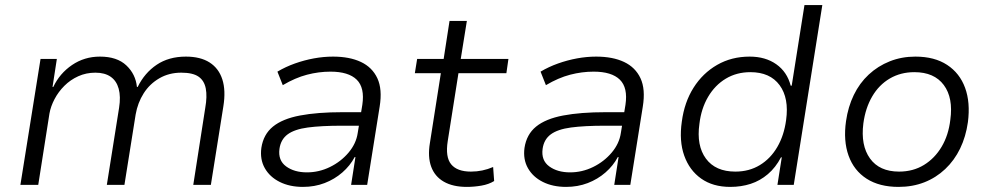

<svg xmlns="http://www.w3.org/2000/svg" viewBox="-20 -725 3883 753"><path d="M60 0 139 -494H203L186 -384H189Q214 -437 262.5 -470Q311 -503 372 -503Q439 -503 475.5 -468.5Q512 -434 517 -384H520Q547 -439 594.5 -471Q642 -503 709 -503Q766 -503 802 -480Q838 -457 852 -413.5Q866 -370 856 -308L807 0H738L785 -302Q793 -347 787 -378Q781 -409 758.5 -424.5Q736 -440 691 -440Q643 -440 605 -418Q567 -396 543.5 -359Q520 -322 512 -276L468 0H399L447 -302Q454 -346 445.5 -377Q437 -408 414 -424Q391 -440 354 -440Q318 -440 287 -426Q256 -412 232.5 -388.5Q209 -365 194 -336.5Q179 -308 174 -280L130 0Z M1168 8Q1116 8 1077 -11.5Q1038 -31 1018.5 -65.5Q999 -100 1005 -145Q1013 -198 1050.5 -228.5Q1088 -259 1156.5 -272Q1225 -285 1323 -285H1409L1401 -232H1321Q1240 -232 1187.5 -225Q1135 -218 1108 -198Q1081 -178 1076 -141Q1070 -96 1102 -72.5Q1134 -49 1184 -49Q1231 -49 1274 -70Q1317 -91 1347 -126.5Q1377 -162 1383 -204L1401 -314Q1411 -381 1379 -412.5Q1347 -444 1276 -444Q1230 -444 1184 -432Q1138 -420 1089 -391L1068 -444Q1100 -463 1136.5 -476Q1173 -489 1211 -496Q1249 -503 1286 -503Q1351 -503 1395.5 -482Q1440 -461 1460 -418Q1480 -375 1469 -307L1420 0H1357L1374 -109H1371Q1353 -75 1322.5 -48.5Q1292 -22 1253 -7Q1214 8 1168 8Z M1811 8Q1756 8 1720.5 -12.5Q1685 -33 1671 -71.5Q1657 -110 1666 -164L1709 -438H1607L1616 -494H1720L1743 -643H1811L1787 -494H1974L1966 -438H1778L1736 -172Q1726 -109 1749.5 -80.5Q1773 -52 1827 -52Q1850 -52 1871.5 -56.5Q1893 -61 1914 -70L1918 -15Q1897 -2 1868 3Q1839 8 1811 8Z M2200 8Q2148 8 2109 -11.5Q2070 -31 2050.5 -65.5Q2031 -100 2037 -145Q2045 -198 2082.5 -228.5Q2120 -259 2188.5 -272Q2257 -285 2355 -285H2441L2433 -232H2353Q2272 -232 2219.5 -225Q2167 -218 2140 -198Q2113 -178 2108 -141Q2102 -96 2134 -72.5Q2166 -49 2216 -49Q2263 -49 2306 -70Q2349 -91 2379 -126.5Q2409 -162 2415 -204L2433 -314Q2443 -381 2411 -412.5Q2379 -444 2308 -444Q2262 -444 2216 -432Q2170 -420 2121 -391L2100 -444Q2132 -463 2168.5 -476Q2205 -489 2243 -496Q2281 -503 2318 -503Q2383 -503 2427.5 -482Q2472 -461 2492 -418Q2512 -375 2501 -307L2452 0H2389L2406 -109H2403Q2385 -75 2354.5 -48.5Q2324 -22 2285 -7Q2246 8 2200 8Z M2844 8Q2776 8 2730 -24.5Q2684 -57 2663.5 -114.5Q2643 -172 2654 -248Q2664 -324 2700 -381Q2736 -438 2792.5 -470.5Q2849 -503 2920 -503Q2982 -503 3024.5 -473Q3067 -443 3081 -389H3085L3135 -705H3205L3093 0H3029L3046 -108H3043Q3022 -68 2991.5 -42Q2961 -16 2924 -4Q2887 8 2844 8ZM2864 -52Q2918 -52 2960 -77.5Q3002 -103 3028.5 -148.5Q3055 -194 3063 -254Q3075 -340 3037.5 -391Q3000 -442 2923 -442Q2869 -442 2826.5 -416.5Q2784 -391 2757 -345Q2730 -299 2723 -239Q2711 -154 2748.5 -103Q2786 -52 2864 -52Z M3504 8Q3429 8 3379 -24Q3329 -56 3308 -114.5Q3287 -173 3298 -250Q3306 -306 3328.5 -352.5Q3351 -399 3387 -432.5Q3423 -466 3469.5 -484.5Q3516 -503 3570 -503Q3645 -503 3694.5 -470.5Q3744 -438 3765 -380.5Q3786 -323 3776 -246Q3768 -189 3745.5 -142.5Q3723 -96 3687 -62Q3651 -28 3605 -10Q3559 8 3504 8ZM3506 -52Q3561 -52 3603.5 -78Q3646 -104 3673 -149.5Q3700 -195 3707 -255Q3719 -341 3681.5 -391.5Q3644 -442 3566 -442Q3512 -442 3469.5 -417Q3427 -392 3400.5 -346.5Q3374 -301 3366 -241Q3355 -155 3392 -103.5Q3429 -52 3506 -52Z"/></svg>

Font: Nunito Sans 7pt Light
Style: Italic
Weight: 300
Italic angle: -9°
Designer: Vernon Adams
Foundry: Vernon Adams
Version: Version 3.101;gftools[0.9.27]